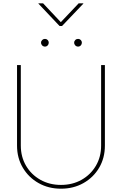

<svg xmlns="http://www.w3.org/2000/svg" viewBox="-20 -1115 726 1144"><path d="M343.3 9.3Q269 9.3 209.7 -24.2Q150.4 -57.6 116 -115.7Q81.5 -173.8 81.5 -247.6V-727.5H104V-247.6Q104 -180.2 135.3 -127.2Q166.5 -74.2 220.7 -43.7Q274.9 -13.2 343.3 -13.2Q412.1 -13.2 466.1 -43.7Q520 -74.2 551.3 -127.2Q582.5 -180.2 582.5 -247.6V-727.5H605V-247.6Q605 -173.8 570.8 -115.7Q536.6 -57.6 477.3 -24.2Q418 9.3 343.3 9.3ZM445.3 -837.4Q435.5 -837.4 428.7 -844.2Q421.9 -851.1 421.9 -860.8Q421.9 -870.1 428.7 -876.7Q435.5 -883.3 445.3 -883.3Q454.6 -883.3 461.2 -876.7Q467.8 -870.1 467.8 -860.8Q467.8 -851.1 461.2 -844.2Q454.6 -837.4 445.3 -837.4ZM248 -837.4Q238.3 -837.4 231.4 -844.2Q224.6 -851.1 224.6 -860.8Q224.6 -870.1 231.4 -876.7Q238.3 -883.3 248 -883.3Q257.3 -883.3 263.9 -876.7Q270.5 -870.1 270.5 -860.8Q270.5 -851.1 263.9 -844.2Q257.3 -837.4 248 -837.4ZM236.8 -1095.2 342.3 -982.9 448.7 -1095.2H476.6V-1093.3L349.6 -960H335L209 -1093.3V-1095.2Z"/></svg>

Font: Inter 24pt Thin
Style: Regular
Weight: 250
Designer: Rasmus Andersson
Foundry: rsms
Version: Version 4.001;git-66647c0bb